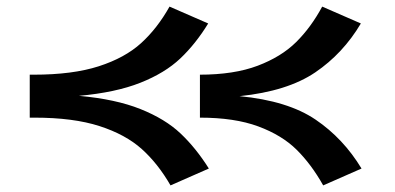

<svg xmlns="http://www.w3.org/2000/svg" viewBox="-20 -535 1196 581"><path d="M612 -25 496 26Q458 -40 409 -84Q360 -128 281 -153.5Q202 -179 84 -179H70V-309H82Q200 -309 279 -334.5Q358 -360 407 -404.5Q456 -449 493 -515L610 -464Q572 -402 525.5 -358Q479 -314 404.5 -284.5Q330 -255 219 -245Q330 -235 405 -205Q480 -175 526.5 -131Q573 -87 612 -25ZM1074 -25 958 26Q922 -38 877.5 -82Q833 -126 761.5 -152.5Q690 -179 585 -179V-309H584Q688 -309 759.5 -336Q831 -363 876 -407.5Q921 -452 955 -515L1072 -464Q1018 -373 934 -316Q850 -259 705 -244Q851 -230 935 -173Q1019 -116 1074 -25Z"/></svg>

Font: BioRhyme Expanded ExtraBold
Style: Regular
Weight: 800
Width: 7
Designer: Aoife Mooney
Foundry: Aoife Mooney Type
Version: Version 1.001